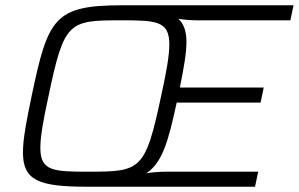

<svg xmlns="http://www.w3.org/2000/svg" viewBox="-20 -708 1133 728"><path d="M311 0H947L959 -57H609C581 -57 552 -54 535 -51C596 -92 618 -172 650 -319H968L980 -376H662C677 -450 687 -507 687 -550C687 -589 677 -618 656 -637C672 -634 700 -631 727 -631H1081L1093 -688H444C186 -688 162 -640 100 -344C80 -249 67 -180 67 -130C67 -23 128 0 311 0ZM316 -57C183 -57 133 -59 133 -147C133 -190 144 -252 164 -344C223 -626 240 -631 438 -631C572 -631 622 -629 622 -540C622 -497 611 -435 591 -344C531 -62 514 -57 316 -57Z"/></svg>

Font: Saira UNSAM Light Italic
Style: Regular
Weight: 300
Italic angle: -12°
Designer: Hector Gatti with collaboration of the Omnibus-Type team
Foundry: Omnibus-Type
Version: Version 0.072;PS 000.072;hotconv 1.0.88;makeotf.lib2.5.64775